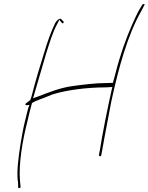

<svg xmlns="http://www.w3.org/2000/svg" viewBox="-20 -764 751 971"><path d="M112 -242C106 -237 107 -232 114 -232L129 -233L123 -218C118 -201 114 -182 109 -162C98 -120 91 -79 84 -37C73 33 64 103 70 152H71L72 184C73 188 74 188 78 187C86 184 84 186 84 180L81 150C74 69 92 -48 120 -156C126 -183 133 -211 140 -236L142 -243C153 -250 166 -255 178 -260C198 -267 220 -276 244 -286C320 -310 425 -322 512 -322L548 -324L545 -311C524 -218 498 -88 485 -4L480 20C481 24 483 26 486 26C490 26 492 23 492 22V21L497 -5C507 -65 530 -180 543 -251C579 -418 625 -587 695 -709L709 -736C710 -739 712 -740 711 -742C710 -746 702 -742 700 -741L684 -714C673 -695 662 -670 648 -639C618 -572 586 -481 565 -397C562 -384 558 -371 554 -357L551 -345L516 -344C463 -344 400 -336 342 -328C280 -319 222 -295 178 -278L147 -267L153 -287C174 -359 193 -423 213 -492C230 -545 246 -601 270 -644L280 -664L292 -649C294 -647 293 -646 298 -646C299 -646 301 -647 302 -651C302 -652 302 -654 301 -656L290 -666V-667C281 -676 263 -656 259 -647C239 -607 218 -548 202 -493C181 -427 160 -356 142 -286C140 -278 137 -267 133 -258L132 -257ZM114 -232V-233ZM72 184Z"/></svg>

Font: Stray Cat
Style: HlExtObl
Weight: 100
Version: Version 1.0